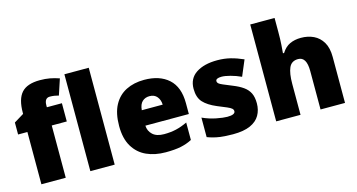

<svg xmlns="http://www.w3.org/2000/svg" viewBox="-81 -1105 2704 1455"><g transform="rotate(-15 1270.5 -377.5)"><path d="M404 -410H286V0H95V-410H22V-504L99 -551V-560Q99 -667 143 -716Q187 -765 287 -765Q330 -765 365 -758.5Q400 -752 438 -739L397 -615Q383 -619 365.5 -622Q348 -625 328 -625Q286 -625 286 -568V-553H404Z M670 0H479V-760H670Z M1051 -563Q1172 -563 1242 -500Q1312 -437 1312 -310V-225H971Q973 -182 1003.5 -154Q1034 -126 1092 -126Q1144 -126 1187 -136Q1230 -146 1276 -168V-31Q1236 -10 1188.5 0Q1141 10 1069 10Q985 10 919.5 -19.5Q854 -49 816 -112Q778 -175 778 -273Q778 -373 812.5 -437Q847 -501 908.5 -532Q970 -563 1051 -563ZM1058 -433Q1024 -433 1001.5 -412Q979 -391 975 -345H1139Q1138 -382 1117.5 -407.5Q1097 -433 1058 -433Z M1831 -170Q1831 -118 1807.5 -77Q1784 -36 1732.5 -13Q1681 10 1597 10Q1538 10 1491.5 3.5Q1445 -3 1397 -21V-174Q1450 -150 1504 -139.5Q1558 -129 1589 -129Q1651 -129 1651 -157Q1651 -169 1641 -178Q1631 -187 1605.5 -198Q1580 -209 1533 -228Q1464 -257 1430 -294.5Q1396 -332 1396 -400Q1396 -481 1458.5 -522Q1521 -563 1624 -563Q1679 -563 1727 -551Q1775 -539 1827 -516L1775 -393Q1734 -412 1692 -423Q1650 -434 1625 -434Q1578 -434 1578 -411Q1578 -401 1586.5 -393Q1595 -385 1619 -375Q1643 -365 1689 -346Q1737 -327 1768.5 -304.5Q1800 -282 1815.5 -250.5Q1831 -219 1831 -170Z M2128 -652Q2128 -591 2125 -549Q2122 -507 2120 -485H2129Q2156 -528 2194 -545.5Q2232 -563 2281 -563Q2336 -563 2380 -542Q2424 -521 2450.5 -476.5Q2477 -432 2477 -360V0H2285V-302Q2285 -413 2219 -413Q2167 -413 2147.5 -369Q2128 -325 2128 -243V0H1937V-760H2128Z"/></g></svg>

Font: Noto Sans Oriya Blk
Style: Regular
Weight: 900
Designer: Amélie Bonet and Sol Matas
Foundry: Google LLC
Version: Version 2.006; ttfautohint (v1.8.4.7-5d5b)